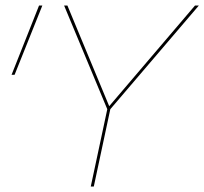

<svg xmlns="http://www.w3.org/2000/svg" viewBox="-20 -678 743 698"><path d="M381 -281 321 0H310L370 -281L213 -658H225L377 -292L689 -658H703ZM22 -406 122 -658H134L33 -406Z"/></svg>

Font: Ysabeau Hairline
Style: Italic
Weight: 100
Italic angle: -12°
Designer: Christian Thalmann (Catharsis Fonts)
Version: Version 0.003